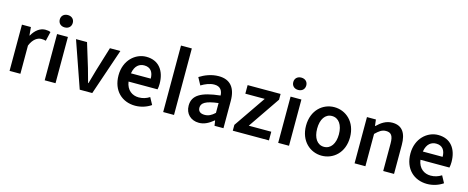

<svg xmlns="http://www.w3.org/2000/svg" viewBox="-37 -1332 4804 1969"><g transform="rotate(15 2365.0 -348.0)"><path d="M73 -491V0H188V-300C218 -374 265 -401 304 -401C325 -401 336 -399 352 -395L375 -493C360 -500 344 -503 319 -503C267 -503 215 -468 180 -404H176L168 -491Z M446 -491V0H561V-491ZM434 -643C434 -603 462 -577 503 -577C544 -577 572 -603 572 -643C572 -682 544 -708 503 -708C462 -708 434 -682 434 -643Z M818 0H951L1118 -491H1007L929 -236C915 -188 901 -138 887 -88H883C870 -138 855 -188 842 -236L764 -491H647Z M1408 12C1470 12 1530 -8 1576 -40L1536 -114C1502 -92 1464 -80 1422 -80C1354 -80 1293 -120 1280 -210H1588C1592 -228 1594 -248 1594 -270C1594 -406 1526 -503 1392 -503C1276 -503 1164 -406 1164 -246C1164 -82 1270 12 1408 12ZM1282 -298C1296 -385 1346 -412 1394 -412C1460 -412 1492 -368 1492 -298Z M1704 0H1819C1819 -82 1819 -471 1819 -706H1704C1704 -471 1704 -82 1704 0Z M1939 -132C1939 -46 1999 12 2085 12C2143 12 2191 -16 2237 -54H2241L2249 0H2344V-290C2344 -428 2283 -503 2161 -503C2083 -503 2013 -474 1959 -440L2001 -362C2045 -388 2091 -408 2139 -408C2205 -408 2227 -366 2229 -316C2027 -294 1939 -242 1939 -132ZM2229 -236V-132C2193 -98 2161 -82 2121 -82C2081 -82 2051 -98 2051 -140C2051 -190 2095 -220 2229 -236Z M2443 0H2827V-92H2588L2819 -430V-491H2469V-400H2675L2443 -62Z M2925 -491V0H3040V-491ZM2913 -643C2913 -603 2941 -577 2982 -577C3023 -577 3051 -603 3051 -643C3051 -682 3023 -708 2982 -708C2941 -708 2913 -682 2913 -643Z M3155 -245C3155 -82 3266 12 3388 12C3511 12 3622 -82 3622 -245C3622 -409 3511 -503 3388 -503C3266 -503 3155 -409 3155 -245ZM3273 -245C3273 -344 3316 -409 3388 -409C3460 -409 3504 -344 3504 -245C3504 -147 3460 -82 3388 -82C3316 -82 3273 -147 3273 -245Z M3736 -491V0H3851V-343C3892 -383 3920 -404 3963 -404C4017 -404 4040 -374 4040 -293V0H4155V-308C4155 -432 4109 -503 4004 -503C3937 -503 3887 -468 3843 -425H3839L3831 -491Z M4507 12C4569 12 4629 -8 4675 -40L4635 -114C4601 -92 4563 -80 4521 -80C4453 -80 4392 -120 4379 -210H4687C4691 -228 4693 -248 4693 -270C4693 -406 4625 -503 4491 -503C4375 -503 4263 -406 4263 -246C4263 -82 4369 12 4507 12ZM4381 -298C4395 -385 4445 -412 4493 -412C4559 -412 4591 -368 4591 -298Z"/></g></svg>

Font: DAIFUKU Sans Semibold
Style: Regular
Weight: 600
Designer: Original font ‘Source Sans 3’ : Paul D. Hunt
Foundry: Daifuku
Version: Version 1.000